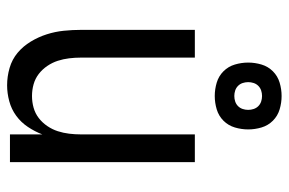

<svg xmlns="http://www.w3.org/2000/svg" viewBox="-156 -648 812 540"><g transform="rotate(90 250.0 -378.0)"><path d="M220 8Q195 8 171 1Q147 -6 128.5 -21.5Q110 -37 97 -58.5Q84 -80 76.5 -103.5Q69 -127 66.5 -151.5Q64 -176 64 -200V-520H142V-200Q142 -183 144 -166.5Q146 -150 151 -134.5Q156 -119 165.5 -105Q175 -91 188 -81Q201 -71 217 -66.5Q233 -62 250 -62Q267 -62 283 -66.5Q299 -71 312 -81Q325 -91 334.5 -105Q344 -119 349 -134.5Q354 -150 356 -166.5Q358 -183 358 -200V-520H436V0H358V-91Q350 -70 337 -50.5Q324 -31 305.5 -17.5Q287 -4 264.5 2Q242 8 220 8ZM250 -576Q231 -576 212.5 -581.5Q194 -587 180.5 -600.5Q167 -614 161.5 -632.5Q156 -651 156 -670Q156 -689 161.5 -707.5Q167 -726 180.5 -739.5Q194 -753 212.5 -758.5Q231 -764 250 -764Q269 -764 287.5 -758.5Q306 -753 319.5 -739.5Q333 -726 338.5 -707.5Q344 -689 344 -670Q344 -651 338.5 -632.5Q333 -614 319.5 -600.5Q306 -587 287.5 -581.5Q269 -576 250 -576ZM250 -631Q258 -631 265.5 -633.5Q273 -636 278.5 -641.5Q284 -647 286.5 -654.5Q289 -662 289 -670Q289 -678 286.5 -685.5Q284 -693 278.5 -698.5Q273 -704 265.5 -706.5Q258 -709 250 -709Q242 -709 234.5 -706.5Q227 -704 221.5 -698.5Q216 -693 213.5 -685.5Q211 -678 211 -670Q211 -662 213.5 -654.5Q216 -647 221.5 -641.5Q227 -636 234.5 -633.5Q242 -631 250 -631Z"/></g></svg>

Font: Iosevka MaddieWtf
Style: Regular
Weight: 400
Monospace: yes
Designer: Belleve Invis
Foundry: Belleve Invis
Version: Version 31.3.0; ttfautohint (v1.8.3)